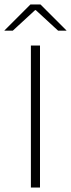

<svg xmlns="http://www.w3.org/2000/svg" viewBox="-51 -844 319 864"><path d="M129 0H88V-639H129ZM86 -824H131L248 -707V-706H210.5L110 -798.5H107L6.5 -706H-31V-707Z"/></svg>

Font: Anek Gurmukhi Medium ExtraLight
Style: Regular
Weight: 250
Version: Version 1.003